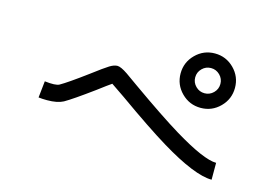

<svg xmlns="http://www.w3.org/2000/svg" viewBox="-74 -830 1148 806"><g transform="rotate(15 500.0 -427.0)"><path d="M855 -649.9Q889.6 -615.2 889.6 -566.4Q889.6 -517.6 855 -482.9Q820.3 -448.2 771.5 -448.2Q722.7 -448.2 688 -482.9Q653.3 -517.6 653.3 -566.4Q653.3 -615.2 688 -649.9Q722.7 -684.6 771.5 -684.6Q820.3 -684.6 855 -649.9ZM732.9 -605Q716.8 -588.9 716.8 -566.4Q716.8 -543.9 732.9 -527.8Q749 -511.7 771.5 -511.7Q793.9 -511.7 810.1 -527.8Q826.2 -543.9 826.2 -566.4Q826.2 -588.9 810.1 -605Q793.9 -621.1 771.5 -621.1Q749 -621.1 732.9 -605ZM434.6 -507.8Q448.2 -498 488.3 -469.7Q627.9 -371.1 707 -323.2Q840.8 -242.2 894.5 -242.2V-168.9Q820.3 -168.9 668.9 -260.7Q587.9 -309.6 446.3 -410.2Q401.4 -441.4 387.7 -450.2Q373 -440.4 329.1 -407.2Q245.1 -345.7 210.9 -326.2Q185.5 -312.5 140.6 -312.5Q120.1 -312.5 103.5 -314.5L107.4 -350.6L111.3 -386.7Q159.2 -380.9 174.8 -389.6Q206.1 -407.2 285.2 -465.8Q336.9 -504.9 356 -516.6Q375 -528.3 389.6 -528.3Q404.3 -528.3 434.6 -507.8Z"/></g></svg>

Font: irohakakuC Regular
Style: Regular
Weight: 400
Designer: [Source Han Sans]
Ryoko NISHIZUKA Ë•øÂ°öÊ∂ºÂ≠ê (kana & ideographs); Paul D. Hunt (Latin, Greek & Cyrillic); Wenlong ZHAN
Version: Version 1.001.20160904